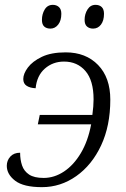

<svg xmlns="http://www.w3.org/2000/svg" viewBox="-20 -762 520 792"><path d="M153 10Q77 10 42.5 -16.5Q8 -43 8 -78Q8 -100 22.5 -116Q37 -132 63 -132Q63 -103 71 -79.5Q79 -56 100 -42Q121 -28 160 -28Q204 -28 244 -54.5Q284 -81 313.5 -130.5Q343 -180 356 -249H136L144 -288H361Q366 -324 366 -352Q366 -430 332.5 -469Q299 -508 244 -508Q198 -508 165 -479Q132 -450 127 -398Q104 -399 90 -408Q76 -417 76 -436Q76 -458 95 -483.5Q114 -509 152.5 -527.5Q191 -546 251 -546Q334 -546 384.5 -494Q435 -442 435 -351Q435 -243 397 -162Q359 -81 294.5 -35.5Q230 10 153 10ZM364 -644Q349 -644 339 -652.5Q329 -661 329 -680Q329 -704 341 -723Q353 -742 374 -742Q390 -742 399.5 -733Q409 -724 409 -705Q409 -677 396.5 -660.5Q384 -644 364 -644ZM188 -644Q172 -644 162.5 -652.5Q153 -661 153 -680Q153 -704 164.5 -723Q176 -742 198 -742Q213 -742 223 -733Q233 -724 233 -705Q233 -677 220 -660.5Q207 -644 188 -644Z"/></svg>

Font: Noto Serif Light
Style: Italic
Weight: 300
Italic angle: -12°
Designer: Monotype Design Team
Foundry: Monotype Imaging Inc.
Version: Version 2.013